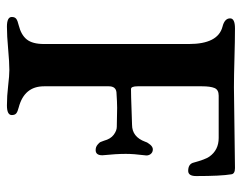

<svg xmlns="http://www.w3.org/2000/svg" viewBox="-92 -601 698 554"><g transform="rotate(90 257.0 -324.0)"><path d="M483 -642Q488 -612 488 -541Q488 -518 473 -518Q455 -518 450 -531Q440 -568 432 -579Q413 -606 378 -606H256Q239 -606 234 -594Q229 -582 229 -558V-372Q229 -353 237 -353Q256 -353 294 -354.5Q332 -356 340 -356Q375 -356 389 -394Q391 -401 397.5 -408.5Q404 -416 411 -416Q420 -416 425 -409Q430 -402 428 -392Q424 -361 424 -338Q424 -310 428 -271V-270Q428 -251 413 -251Q404 -251 397.5 -256.5Q391 -262 390 -264.5Q389 -267 386 -275Q381 -294 369 -303Q357 -312 346 -312Q340 -312 318 -312.5Q296 -313 291 -313Q276 -313 246 -311Q229 -309 229 -289V-102Q229 -45 290 -29Q302 -26 307 -22Q312 -18 312 -9Q312 5 284 5Q257 5 227.5 1.5Q198 -2 182 -2Q160 -2 121.5 1.5Q83 5 57 5Q29 5 29 -9Q29 -18 34.5 -22Q40 -26 53 -29Q81 -36 94 -52.5Q107 -69 107 -102V-520Q107 -604 57 -617Q33 -623 33 -639Q33 -653 62 -653Q97 -653 148.5 -651.5Q200 -650 232 -650L465 -653Q482 -653 483 -642Z"/></g></svg>

Font: EB Garamond 12
Style: Bold
Weight: 700
Version: Version 0.016